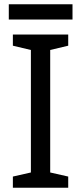

<svg xmlns="http://www.w3.org/2000/svg" viewBox="-20 -875 379 895"><path d="M40 0V-52L124 -71V-642L40 -662V-714H298V-662L214 -642V-71L298 -52V0ZM318 -855V-784H21V-855Z"/></svg>

Font: Noto Sans Symbols
Style: Regular
Weight: 400
Designer: Monotype Design Team
Foundry: Monotype Imaging Inc.
Version: Version 2.002